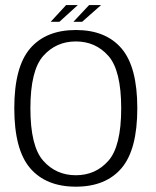

<svg xmlns="http://www.w3.org/2000/svg" viewBox="-20 -714 602 739"><path d="M272 4.5Q387 4.5 447.8 -66.8Q508.5 -138 508.5 -297.5Q508.5 -456.5 447.8 -527.5Q387 -598.5 272 -598.5Q157 -598.5 96 -527.5Q35 -456.5 35 -297.5Q35 -138 96 -66.8Q157 4.5 272 4.5ZM272 -39.5Q196 -39.5 146.5 -95.2Q97 -151 97 -297Q97 -443 146.5 -498.8Q196 -554.5 272 -554.5Q348 -554.5 397.2 -498.8Q446.5 -443 446.5 -297Q446.5 -151 397.2 -95.2Q348 -39.5 272 -39.5ZM262.5 -630H296L369 -694.5H323ZM175 -630H208.5L279.5 -694.5H234.5Z"/></svg>

Font: Anybody Light
Style: Regular
Weight: 300
Designer: Tyler Finck
Foundry: Etcetera Type Company
Version: Version 1.111; ttfautohint (v1.8.4)